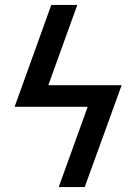

<svg xmlns="http://www.w3.org/2000/svg" viewBox="-20 -755 540 775"><path d="M322 0H217L334 -324H39L187 -735H292L175 -411H471Z"/></svg>

Font: Iosevka Curly Semibold Oblique
Style: Regular
Weight: 600
Italic angle: -9°
Monospace: yes
Designer: Belleve Invis
Foundry: Belleve Invis
Version: Version 11.1.0; ttfautohint (v1.8.3)